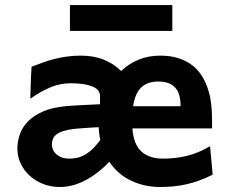

<svg xmlns="http://www.w3.org/2000/svg" viewBox="-20 -728 908 760"><path d="M694.8 -307.6Q694.8 -359.4 672.6 -382.3Q650.4 -405.3 606.9 -405.3Q564.5 -405.3 539.8 -382.6Q515.1 -359.9 506.8 -307.6ZM370.6 -224.6Q362.3 -224.1 349.1 -223.4Q335.9 -222.7 322 -221.7Q308.1 -220.7 294.9 -219.7Q281.7 -218.8 273.4 -217.8Q248 -214.8 231.2 -209.5Q214.4 -204.1 204.1 -196.3Q193.8 -188.5 189.7 -178.5Q185.5 -168.5 185.5 -156.2Q185.5 -144.5 190.4 -134.3Q195.3 -124 204.1 -116.5Q212.9 -108.9 225.3 -104.5Q237.8 -100.1 252.9 -100.1Q266.6 -100.1 280.3 -102.3Q293.9 -104.5 307.9 -111.1Q321.8 -117.7 336.4 -129.4Q351.1 -141.1 366.7 -160.6Q369.1 -164.1 371.8 -167Q374.5 -169.9 377 -173.8Q374 -188 372.6 -200.7Q371.1 -213.4 370.6 -224.6ZM821.8 -36.6Q795.4 -23.4 770.3 -14.2Q745.1 -4.9 720 1Q694.8 6.8 668.5 9.5Q642.1 12.2 613.8 12.2Q552.2 12.2 499.3 -12.7Q446.3 -37.6 412.6 -87.9Q408.2 -82.5 401.4 -76.2Q394.5 -69.8 390.6 -65.9Q304.2 12.2 217.3 12.2Q180.7 12.2 149.7 -0.2Q118.7 -12.7 96.4 -33.4Q74.2 -54.2 61.5 -81.5Q48.8 -108.9 48.8 -139.2Q48.8 -167 58.1 -195.1Q67.4 -223.1 89.8 -246.6Q112.3 -270 149.9 -286.6Q187.5 -303.2 244.1 -308.1Q256.8 -309.1 276.1 -310.3Q295.4 -311.5 315.2 -312.5Q335 -313.5 351.8 -314.2Q368.7 -314.9 376 -315.4V-346.7Q376 -374 344.7 -386.2Q313.5 -398.4 258.8 -398.4Q219.7 -398.4 181.4 -383.1Q143.1 -367.7 100.1 -337.4Q100.1 -345.2 100.6 -360.4Q101.1 -375.5 101.6 -393.6Q102.1 -411.6 103 -430.2Q104 -448.7 105 -463.9Q126 -471.7 147.5 -479.7Q168.9 -487.8 192.6 -493.9Q216.3 -500 242.9 -503.9Q269.5 -507.8 300.3 -507.8Q351.6 -507.8 391.6 -491.5Q431.6 -475.1 459.5 -446.8Q490.2 -476.1 528.8 -491.9Q567.4 -507.8 613.8 -507.8Q654.8 -507.8 685.8 -497.8Q716.8 -487.8 739.7 -470.5Q762.7 -453.1 777.8 -429.4Q793 -405.8 802.2 -378.2Q811.5 -350.6 815.4 -320.3Q819.3 -290 819.3 -259.8V-219.7H503.9Q508.8 -156.2 539.8 -128.2Q570.8 -100.1 626 -100.1Q674.3 -100.1 720 -111.1Q765.6 -122.1 811.5 -149.4ZM256.8 -708H662.1V-605.5H256.8Z"/></svg>

Font: Andika New Basic
Style: Bold
Weight: 700
Designer: Victor Gaultney, Annie Olsen, Pablo Ugerman
Foundry: SIL International
Version: Version 5.500; ttfautohint (v1.8.3)